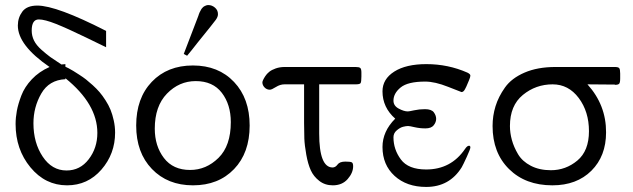

<svg xmlns="http://www.w3.org/2000/svg" viewBox="-20 -720 2475 751"><path d="M41 -234.9Q41 -259.8 45.9 -286.4Q50.8 -313 63.5 -346.4Q76.2 -379.9 104.5 -409.9Q132.8 -439.9 173.8 -458Q49.8 -543 49.8 -620.1Q49.8 -650.9 67.4 -674.6Q85 -698.2 126 -698.2Q201.2 -698.2 395 -599.1V-535.2Q389.2 -538.1 316.2 -573.5Q243.2 -608.9 199 -626.5Q154.8 -644 131.8 -644Q104 -644 104 -600.1Q104 -580.1 113 -561.5Q122.1 -543 142.6 -524.9Q163.1 -506.8 177 -496.8Q190.9 -486.8 220.2 -467.8L235.8 -469.2V-459L248 -453.1Q259.3 -447.3 266.6 -442.6Q273.9 -438 289.6 -428Q305.2 -418 316.2 -409.4Q327.1 -400.9 342.5 -387Q357.9 -373 369.4 -359.6Q380.9 -346.2 392.8 -327.6Q404.8 -309.1 412.4 -290.5Q419.9 -272 425 -248.5Q430.2 -225.1 430.2 -201.2Q430.2 -118.2 376.7 -56.6Q323.2 4.9 242.2 4.9Q157.2 4.9 99.1 -65.4Q41 -135.7 41 -234.9ZM110.8 -237.8Q110.8 -161.6 147 -107.4Q183.1 -53.2 240.2 -53.2Q293.5 -53.2 327.1 -97.2Q360.8 -141.1 360.8 -200.2Q360.8 -313 235.8 -414.1V-410.2Q171.9 -407.2 141.4 -354Q110.8 -300.8 110.8 -237.8Z M512.7 -229Q512.7 -335.9 573.7 -399.9Q634.8 -463.9 734.6 -463.9Q834.5 -463.9 895.5 -399.4Q956.5 -335 956.5 -229Q956.5 -122.1 895.5 -58.6Q834.5 4.9 734.9 4.9Q635.7 4.9 574.2 -59.1Q512.7 -123 512.7 -229ZM585.4 -216.8Q585.4 -148.9 621.1 -102.1Q656.7 -55.2 723.6 -55.2Q786.6 -55.2 834.7 -102.5Q882.8 -149.9 882.8 -242.2Q882.8 -311 847.7 -356.9Q812.5 -402.8 745.6 -402.8Q680.7 -402.8 633.1 -353.8Q585.4 -304.7 585.4 -216.8ZM698.7 -508.8Q702.6 -520 755.9 -658.2Q755.9 -658.2 757.8 -664.1Q759.8 -669.9 760.7 -671.4Q761.7 -672.9 764.2 -678Q766.6 -683.1 768.1 -685.1Q769.5 -687 772.7 -690.4Q775.9 -693.8 778.8 -695.3Q781.7 -696.8 785.6 -698.5Q789.6 -700.2 794.9 -700.2Q809.1 -700.2 820.8 -690.2Q832.5 -680.2 832.5 -665V-664.1Q832.5 -654.3 824.2 -642.6Q815.9 -630.9 752.9 -553.2Q728 -521 711.9 -502Z M1006.3 -397.9Q1006.3 -400.9 1009 -407Q1011.7 -413.1 1017.6 -422.1Q1023.4 -431.2 1033 -439Q1042.5 -446.8 1058.6 -452.4Q1074.7 -458 1093.8 -458H1370.6Q1384.8 -458 1389.2 -454.1Q1393.6 -450.2 1393.6 -436V-420.9Q1393.6 -398.9 1390.1 -394.5Q1386.7 -390.1 1370.6 -390.1H1228.5V-198.2Q1228.5 -65.4 1280.8 -64.9Q1292 -64.9 1300.3 -76.4Q1308.6 -87.9 1330.6 -87.9H1331.5Q1350.6 -87.9 1356 -85Q1361.3 -82 1361.3 -69.8Q1361.3 -43.9 1339.8 -19.5Q1318.4 4.9 1281.7 4.9Q1251 4.9 1228.8 -12.5Q1206.5 -29.8 1195.6 -54Q1184.6 -78.1 1178 -115Q1171.4 -151.9 1170.4 -178Q1169.4 -204.1 1169.4 -238.8V-390.1H1092.8Q1075.7 -390.1 1059.1 -379.6Q1042.5 -369.1 1035.6 -369.1Q1023.4 -369.1 1014.9 -377.9Q1006.3 -386.7 1006.3 -397.9Z M1476.1 -145Q1476.1 -206.1 1525.9 -255.9Q1476.1 -299.8 1476.1 -362.8Q1476.1 -410.6 1522 -439.9Q1567.9 -469.2 1647.9 -469.2Q1732.9 -469.2 1808.1 -436Q1820.3 -430.2 1819.8 -423.8Q1819.8 -418.9 1814.5 -406Q1809.1 -393.1 1804.2 -381.8L1798.8 -371.1Q1793 -359.9 1785.2 -359.9Q1784.2 -359.9 1732.7 -380.4Q1681.2 -400.9 1643.1 -400.9Q1575.2 -400.9 1547.1 -377.9Q1519 -355 1519 -326.2Q1519 -306.2 1539.6 -295.2Q1560.1 -284.2 1575.2 -284.2Q1580.1 -284.2 1600.1 -288.6Q1620.1 -293 1642.1 -293Q1668 -293 1677 -280.5Q1686 -268.1 1686 -255.1Q1686 -242.2 1676.5 -230Q1667 -217.8 1644 -217.8Q1622.1 -217.8 1602.1 -222.4Q1582 -227.1 1576.2 -227.1Q1568.4 -227.1 1556.6 -224.1Q1544.9 -221.2 1532 -210.2Q1519 -199.2 1519 -183.1Q1519 -135.3 1548.1 -96.2Q1577.1 -57.1 1647 -57.1Q1744.1 -57.1 1798.8 -137.2Q1807.6 -150.4 1814.9 -149.9Q1819.8 -149.9 1819.8 -143.1Q1819.8 -137.2 1805.9 -106.7Q1792 -76.2 1786.1 -65.9Q1738.3 11.2 1647 11.2Q1570.8 11.2 1523.4 -32Q1476.1 -75.2 1476.1 -145Z M1906.7 -227.1Q1906.7 -267.1 1918.2 -304.4Q1929.7 -341.8 1955.3 -377.9Q1981 -414.1 2031.7 -436Q2082.5 -458 2152.8 -458H2384.8Q2398.9 -458 2402.3 -453.1Q2405.8 -448.2 2405.8 -432.1V-413.1Q2405.8 -397 2401.9 -392.6Q2397.9 -388.2 2385.7 -388.2L2384.8 -389.2Q2341.8 -390.1 2277.8 -390.1Q2351.1 -309.1 2350.6 -202.1Q2350.6 -109.4 2293.2 -52.2Q2235.8 4.9 2140.6 4.9Q2035.6 4.9 1971.2 -58.6Q1906.7 -122.1 1906.7 -227.1ZM1974.6 -227.1Q1974.6 -200.2 1982.2 -172.6Q1989.7 -145 2006.3 -116.9Q2022.9 -88.9 2056.4 -71.5Q2089.8 -54.2 2134.8 -54.2Q2192.9 -54.2 2238.3 -92Q2283.7 -129.9 2283.7 -207Q2283.7 -283.2 2243.7 -336.7Q2203.6 -390.1 2141.6 -390.1Q2075.7 -390.1 2025.1 -348.6Q1974.6 -307.1 1974.6 -227.1Z"/></svg>

Font: CMU Concrete
Style: Roman
Weight: 500
Version: Version 0.7.0